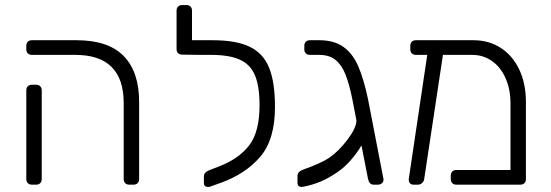

<svg xmlns="http://www.w3.org/2000/svg" viewBox="-20 -730 2177 759"><path d="M491 0Q481 0 475 -6Q469 -12 469 -22V-322Q469 -513 278 -513H106Q96 -513 90 -519Q84 -525 84 -535V-549Q84 -559 90 -565Q96 -571 106 -571H283Q408 -571 469 -508.5Q530 -446 530 -327V-22Q530 -12 524 -6Q518 0 508 0ZM106 0Q96 0 90 -6Q84 -12 84 -22V-373Q84 -383 90 -389Q96 -395 106 -395H123Q133 -395 139 -389Q145 -383 145 -373V-22Q145 -12 139 -6Q133 0 123 0Z M820 -571Q913 -571 966.5 -545.5Q1020 -520 1043.5 -463Q1067 -406 1067 -307Q1067 -178 1008.5 -110Q950 -42 852 -7L810 8Q807 9 802 9Q786 9 786 -7V-32Q786 -49 807 -57L848 -73Q925 -103 965.5 -156Q1006 -209 1006 -314Q1006 -389 988 -432Q970 -475 928.5 -494Q887 -513 815 -513H781H778L700 -514Q690 -514 684 -519.5Q678 -525 678 -535V-688Q678 -698 684 -704Q690 -710 700 -710H717Q727 -710 733 -704Q739 -698 739 -688V-571Z M1496 -19Q1496 -11 1489.5 -5.5Q1483 0 1474 0H1457Q1440 0 1435 -22L1409 -155Q1390 -123 1365.5 -95.5Q1341 -68 1316 -51Q1280 -26 1248 -12.5Q1216 1 1180 8L1173 9Q1156 9 1156 -7V-34Q1156 -51 1177 -59Q1250 -85 1281 -106Q1319 -132 1354 -178.5Q1389 -225 1389 -254L1374 -332Q1361 -397 1346 -435Q1331 -473 1306.5 -493Q1282 -513 1242 -513H1205Q1195 -513 1189 -519Q1183 -525 1183 -535V-549Q1183 -559 1189 -565Q1195 -571 1205 -571H1242Q1300 -571 1337 -545Q1374 -519 1396 -468.5Q1418 -418 1435 -337L1496 -22Z M1852 -571Q1912 -571 1959 -541Q2006 -511 2032.5 -455.5Q2059 -400 2059 -327V-22Q2059 -12 2053 -6Q2047 0 2037 0H1784Q1774 0 1768 -6Q1762 -12 1762 -22V-36Q1762 -46 1768 -52Q1774 -58 1784 -58H1998V-322Q1998 -377 1978.5 -421Q1959 -465 1924.5 -489Q1890 -513 1847 -513H1731L1657 -23Q1656 -13 1648.5 -6.5Q1641 0 1632 0H1614Q1605 0 1600 -6.5Q1595 -13 1596 -23L1669 -513H1624Q1614 -513 1608 -519Q1602 -525 1602 -535V-549Q1602 -559 1608 -565Q1614 -571 1624 -571Z"/></svg>

Font: Rubik AZ
Style: Regular
Weight: 300
Designer: Hubert and Fischer
Foundry: Hubert & Fischer
Version: Version 2.000